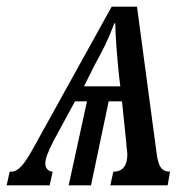

<svg xmlns="http://www.w3.org/2000/svg" viewBox="-65 -556 562 576"><path d="M-45 0H84L93 -41C78 -42 71 -53 71 -65C71 -81 78 -98 96 -134L160 -252H196L141 0H208L261 -252H301L314 -126C314 -115 317 -104 317 -93C317 -60 304 -41 275 -41L266 0H438L445 -41C419 -41 410 -58 405 -95L346 -536H270L39 -119C10 -66 -8 -41 -32 -41H-36ZM187 -297 219 -361C244 -407 259 -435 278 -486H281C281 -443 288 -369 292 -329L296 -297Z"/></svg>

Font: Noto Serif ExtraCondensed
Style: Italic
Weight: 400
Width: 2
Italic angle: -12°
Designer: Monotype Design Team
Foundry: Monotype Imaging Inc.
Version: Version 2.014